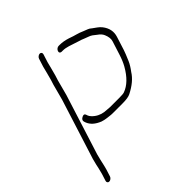

<svg xmlns="http://www.w3.org/2000/svg" viewBox="-184 -607 921 921"><g transform="rotate(-45 276.5 -146.0)"><path d="M286.8 -61H350.6C367.6 -61 377.9 -62 383.5 -64C417.3 -76 447.1 -104.7 472.8 -150C481.8 -166 489.9 -185 496.8 -207L518.7 -276C522.7 -288.8 521 -304.1 513.4 -322C508.9 -332.6 501 -341.6 489.8 -349L470.6 -364C464.5 -368 459.2 -370.8 453.6 -372.5C447.9 -374.2 440.5 -377 431.3 -381C422.2 -385 413.9 -388 406.4 -389.9C399 -391.8 390.2 -394.7 380 -398.5C375.5 -400.2 366.8 -403 353.9 -407C341 -411 329.2 -413 318.3 -413H310.3C306.3 -413 303.3 -414.3 301.1 -417C298.9 -419.7 298.5 -423.2 299.9 -427.5C301.3 -431.8 304 -435.5 307.9 -438.5C311.9 -441.5 315.8 -443 319.8 -443H327.8C343.5 -443 360.9 -440 380 -434L402 -426.5C406.9 -424.8 413.5 -422.9 421.9 -420.7C430.4 -418.6 441 -414.6 453.9 -409C463.1 -405 470.5 -402.2 475.6 -400.5C480.8 -398.8 486.7 -395 493.5 -389L513 -375C520.7 -369.7 527.2 -363.5 532.7 -356.5C552.3 -331.2 557.7 -304.4 548.7 -276L526.8 -207C523.7 -197.3 516.7 -179.6 505.7 -154.1C499.7 -140.2 490.3 -124.8 477.5 -108C461.3 -81.7 434 -58.9 395.7 -39.5C384.5 -33.8 366.9 -31 341.1 -31H275.4C268.4 -31 261.4 -31.5 254.7 -32.5C247.9 -33.5 241.3 -34.3 234.8 -35C228.4 -35.7 219.9 -37.7 209.2 -41C179.1 -53 161.1 -69.6 152.3 -91L149.2 -100C146.6 -108.7 150.3 -115.7 160.3 -121C170.4 -126.3 176.8 -125 179.6 -117L182.7 -108C184.6 -103.3 187.8 -98.7 192.3 -94C207.9 -77 228.9 -67 250.3 -64ZM219 -393 208.6 -354 200.7 -329 179.7 -250 82.8 56 75.3 86C69.5 112.7 65.3 130 62.8 138L51.4 174C50.1 178 47.5 181.5 43.6 184.5C39.6 187.5 35.6 189 31.6 189C27.6 189 24.6 187.5 22.6 184.5C20.5 181.5 20.1 178 21.4 174L32.8 138L40.6 107C41.8 101 43.3 94.3 44.9 87L52.8 56L149.4 -249L170.7 -329L178.6 -354L189 -393L197.1 -425L210.1 -466C211.4 -470 214 -473.5 217.9 -476.5C221.9 -479.5 225.9 -481 229.9 -481C233.9 -481 236.9 -479.5 238.9 -476.5C241 -473.5 241.4 -470 240.1 -466L227.1 -425Z"/></g></svg>

Font: Proton
Style: ExBdExtSuIt
Weight: 500
Version: Version 1.017